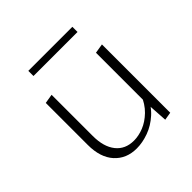

<svg xmlns="http://www.w3.org/2000/svg" viewBox="-151 -685 817 817"><g transform="rotate(-45 258.0 -276.0)"><path d="M223 4Q161 4 123.5 -37.5Q86 -79 86 -154V-407L128 -414V-166Q128 -101 157 -64.5Q186 -28 238 -28Q267 -28 297 -40Q327 -52 354 -78Q381 -104 398 -146L416 -127Q397 -81 365 -52Q333 -23 295.5 -9.5Q258 4 223 4ZM395 3 388 -108V-407L431 -414V-3ZM130 -525V-556H395V-525Z"/></g></svg>

Font: Ysabeau ExtraLight
Style: Regular
Weight: 250
Designer: Christian Thalmann (Catharsis Fonts)
Version: Version 2.002